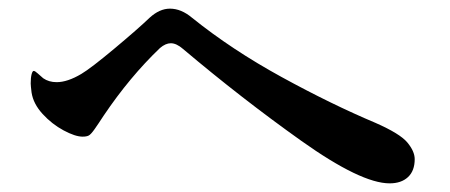

<svg xmlns="http://www.w3.org/2000/svg" viewBox="-20 -583 1040 444"><path d="M403 -470Q388 -483 375 -483Q363 -483 350 -472Q280 -405 220 -316Q207 -296 198.5 -284Q190 -272 185 -269.5Q180 -267 171 -267Q154 -267 127 -281.5Q100 -296 78.5 -319.5Q57 -343 53 -369Q51 -385 51 -390Q51 -403 53 -411Q55 -419 58 -419Q61 -419 67.5 -413Q74 -407 80 -402Q93 -393 111 -393Q136 -393 168 -412Q190 -425 245 -471Q300 -517 326 -542Q349 -563 373 -563Q399 -563 424 -542Q516 -468 631 -405Q746 -342 848 -299Q905 -274 922 -253.5Q939 -233 939 -215Q939 -188 923.5 -173.5Q908 -159 881 -159Q815 -159 676.5 -257.5Q538 -356 403 -470Z"/></svg>

Font: Shippori Mincho
Style: Bold
Weight: 700
Designer: FONTDASU
Foundry: FONTDASU / Google Inc. / but / Adobe
Version: Version 3.110; ttfautohint (v1.8.3)